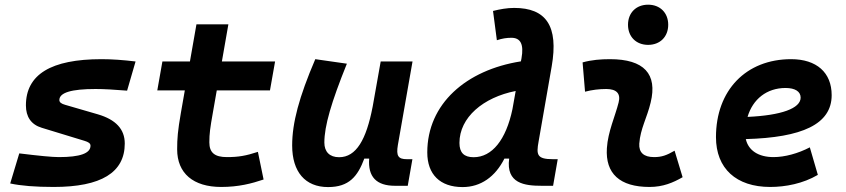

<svg xmlns="http://www.w3.org/2000/svg" viewBox="-20 -776 3556 807"><path d="M205.6 9.8C405.3 9.8 504.4 -50.8 504.4 -172.9C504.4 -233.4 466.3 -273.4 391.6 -295.4L253.9 -335.4C238.3 -339.8 229.5 -345.7 229.5 -355.5C229.5 -386.7 279.8 -401.9 381.8 -401.9C416 -401.9 460 -399.4 514.2 -395L549.8 -517.6C497.6 -523.9 450.2 -527.3 406.7 -527.3C194.3 -527.3 88.9 -462.9 88.9 -333C88.9 -285.6 110.4 -252.4 155.8 -238.8L335 -184.1C351.1 -179.2 360.4 -173.8 360.4 -163.6C360.4 -131.3 316.4 -115.7 227.5 -115.7C199.2 -115.7 144 -121.1 61 -131.3L22.9 -4.9C67.9 4.9 128.4 9.8 205.6 9.8Z M909.7 9.8C982.9 9.8 1037.1 -4.4 1087.9 -21.5L1064 -137.7C1013.2 -121.1 982.4 -115.7 933.6 -115.7C882.3 -115.7 859.9 -134.3 859.9 -177.7C859.9 -213.9 863.3 -238.3 874.5 -301.3L891.1 -396H1114.7L1136.2 -517.6H912.6L939.9 -673.8H805.7L778.3 -517.6H662.6L641.1 -396H756.8L740.2 -301.3C727.1 -226.1 724.6 -193.4 724.6 -148.4C724.6 -47.4 792.5 9.8 909.7 9.8Z M1358.9 10.3C1447.3 10.3 1483.4 -34.7 1511.2 -109.4H1531.7C1525.9 -32.7 1562 4.9 1640.6 4.9H1693.8L1713.4 -106.9H1689.9C1653.8 -106.9 1644.5 -120.6 1652.3 -166.5L1713.9 -517.6H1580.1L1545.9 -325.2V-325.7C1519.5 -189.5 1477.5 -115.2 1405.3 -115.2C1365.7 -115.2 1343.3 -137.7 1343.3 -176.8C1343.3 -246.1 1372.1 -345.2 1438 -508.3L1305.2 -527.3C1236.8 -367.7 1208 -259.3 1208 -164.6C1208 -53.7 1262.7 10.3 1358.9 10.3Z M1924.3 10.3C2000.5 10.3 2061.5 -32.7 2100.1 -109.4H2120.1C2106 -4.4 2185.5 4.9 2256.8 4.9H2304.7L2324.2 -106.9H2303.7C2236.3 -106.9 2233.9 -126 2243.7 -180.7L2298.8 -496.6C2328.6 -667.5 2274.9 -742.7 2141.1 -742.7C2111.3 -742.7 2081.5 -737.3 2052.2 -730L2068.4 -606.9C2090.8 -614.3 2109.4 -617.2 2129.4 -617.2C2167.5 -617.2 2182.6 -590.8 2171.9 -530.8L2169.4 -518.1C1939 -481.9 1775.9 -339.4 1775.9 -135.3C1775.9 -43 1829.6 10.3 1924.3 10.3ZM2133.8 -316.9C2106.9 -188.5 2048.3 -115.2 1970.7 -115.2C1930.2 -115.2 1911.1 -134.3 1911.1 -175.3C1911.1 -282.2 2010.7 -366.7 2147.5 -393.6Z M2815.4 -142.6C2781.7 -123 2761.2 -115.7 2729 -115.7C2686 -115.7 2664.6 -134.8 2667 -172.4C2671.4 -234.9 2699.7 -281.2 2714.8 -345.2C2744.1 -465.3 2687 -527.3 2543.9 -527.3C2505.4 -527.3 2466.8 -524.4 2428.7 -513.7L2439 -390.6C2468.8 -398.4 2498.5 -401.9 2528.3 -401.9C2571.8 -401.9 2589.8 -382.3 2580.1 -345.2C2565.9 -288.1 2535.2 -222.7 2530.8 -153.3C2523.9 -46.4 2585 9.8 2710 9.8C2767.1 9.8 2809.1 -8.3 2849.1 -31.2ZM2704.1 -587.4C2754.4 -587.4 2788.6 -621.6 2788.6 -671.9C2788.6 -722.2 2754.4 -756.3 2704.1 -756.3C2653.8 -756.3 2619.6 -722.2 2619.6 -671.9C2619.6 -621.6 2653.8 -587.4 2704.1 -587.4Z M3231.4 -115.7C3167.5 -115.7 3125.5 -143.6 3114.7 -191.4C3350.6 -197.8 3475.6 -253.4 3475.6 -376C3475.6 -471.2 3412.1 -527.3 3305.2 -527.3C3115.7 -527.3 2989.3 -396.5 2989.3 -199.7C2989.3 -67.9 3074.2 9.8 3217.3 9.8C3281.7 9.8 3355.5 -4.4 3417.5 -41L3383.8 -156.7C3334.5 -130.9 3278.3 -115.7 3231.4 -115.7ZM3122.1 -284.7C3144 -359.4 3203.1 -406.2 3281.7 -406.2C3322.3 -406.2 3345.2 -391.1 3345.2 -365.7C3345.2 -320.3 3263.2 -291 3122.1 -284.7Z"/></svg>

Font: Cascadia Code
Style: Bold Italic
Weight: 700
Italic angle: -10°
Monospace: yes
Designer: Aaron Bell
Foundry: Saja Typeworks
Version: Version 2404.023